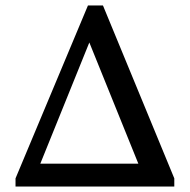

<svg xmlns="http://www.w3.org/2000/svg" viewBox="-20 -685 697 705"><path d="M37 0V-30L303 -665H358L620 -30V0ZM128 -84H488L308 -529Z"/></svg>

Font: Spectral SC Medium
Style: Regular
Weight: 500
Designer: Jean-Baptiste Levee
Foundry: Production Type
Version: Version 2.001